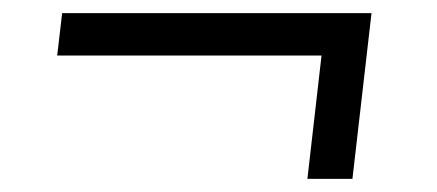

<svg xmlns="http://www.w3.org/2000/svg" viewBox="-20 -374 664 292"><path d="M74.5 -354H545L516 -102H447.5L469 -289.5H67Z"/></svg>

Font: Merriweather Light 18pt Light
Style: Italic
Weight: 300
Italic angle: -7.8°
Version: Version 2.101